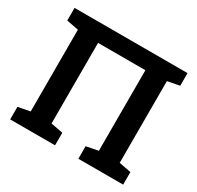

<svg xmlns="http://www.w3.org/2000/svg" viewBox="-153 -885 1085 1060"><g transform="rotate(30 389.5 -355.5)"><path d="M33.2 0V-80.1L109.4 -94.7V-615.7L33.2 -630.4V-710.9H753.4V-630.4L676.8 -615.7V-94.7L753.4 -80.1V0H467.8V-80.1L543.9 -94.7V-608.4H242.2V-94.7L319.3 -80.1V0Z"/></g></svg>

Font: Roboto Slab SemiBold
Style: Regular
Weight: 600
Designer: Google
Version: Version 2.001; ttfautohint (v1.8.3)